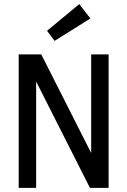

<svg xmlns="http://www.w3.org/2000/svg" viewBox="-20 -915 620 935"><path d="M71 0V-650H181L424 -170V-650H509V0H418L156 -518V0ZM246 -716 209 -765 366 -895 420 -825Z"/></svg>

Font: Sometype Mono Medium
Style: Regular
Weight: 500
Monospace: yes
Designer: Ryoichi Tsunekawa
Foundry: Dharma Type
Version: Version 1.000; ttfautohint (v1.8.3)